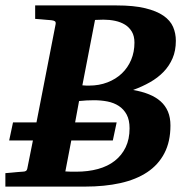

<svg xmlns="http://www.w3.org/2000/svg" viewBox="-35 -691 704 711"><path d="M616.2 -540Q616.2 -503.4 604 -475.1Q591.8 -446.8 570.6 -424.8Q549.3 -402.8 520.5 -386.5Q491.7 -370.1 458 -357.9Q490.7 -352.1 516.4 -341.8Q542 -331.5 559.8 -315.7Q577.6 -299.8 586.9 -277.8Q596.2 -255.9 596.2 -226.1Q596.2 -166.5 573.7 -123.5Q551.3 -80.6 510 -53.2Q468.8 -25.9 410.4 -12.9Q352.1 0 279.8 0H-15.1V-49.8Q-2.9 -50.8 8.3 -51.8Q19.5 -52.7 28.3 -53.7Q38.6 -54.7 47.9 -55.2Q56.2 -55.2 60.8 -57.9Q65.4 -60.5 66.9 -70.8L86.9 -170.9H-1L13.2 -237.8H100.1L170.9 -601.1Q172.4 -609.4 168.2 -612.3Q164.1 -615.2 154.8 -616.2Q146 -616.7 136.2 -617.7Q127.9 -618.7 117.2 -619.4Q106.4 -620.1 95.2 -621.1V-670.9H397Q460.4 -670.9 502.7 -660.6Q544.9 -650.4 570.3 -632.8Q595.7 -615.2 606 -591.3Q616.2 -567.4 616.2 -540ZM444.8 -215.8Q444.8 -246.6 434.1 -266.6Q423.3 -286.6 405 -298.6Q386.7 -310.5 363 -315.2Q339.4 -319.8 313 -319.8Q286.1 -319.8 257.8 -316.9L243.2 -237.8H397L382.8 -170.9H229L207 -56.2Q217.8 -55.2 228.5 -55.2H247.1Q291.5 -55.2 327.9 -65.2Q364.3 -75.2 390.1 -95.5Q416 -115.7 430.4 -145.8Q444.8 -175.8 444.8 -215.8ZM462.9 -533.2Q462.9 -557.1 453.4 -573.5Q443.8 -589.8 428 -599.6Q412.1 -609.4 391.4 -613.8Q370.6 -618.2 348.1 -618.2Q339.8 -618.2 331.8 -617.7Q323.7 -617.2 316.9 -617.2L270 -375Q278.3 -374 285.2 -374H294.9Q332 -374 363 -386Q394 -397.9 416.3 -419.2Q438.5 -440.4 450.7 -469.5Q462.9 -498.5 462.9 -533.2Z"/></svg>

Font: Charis SIL Eur
Style: Bold Italic
Weight: 700
Italic angle: -11°
Foundry: SIL International
Version: Version 5.000